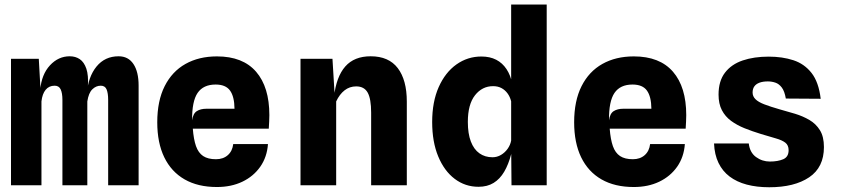

<svg xmlns="http://www.w3.org/2000/svg" viewBox="-20 -800 3640 829"><path d="M27.5 0V-546H147.5L156.5 -385L153.5 -411.5Q159.5 -479 195.8 -518Q232 -557 281 -557Q306 -557 324.5 -544.5Q343 -532 352.8 -503.5Q362.5 -475 359.5 -427L357 -375V0H249.5V-368.5Q249.5 -398 242 -414Q234.5 -430 216 -430Q191.5 -430 177 -412.2Q162.5 -394.5 159 -362V0ZM447 0V-368.5Q447 -398 440.2 -414Q433.5 -430 415 -430Q394.5 -430 378.5 -414.2Q362.5 -398.5 357 -362L336 -355L354.5 -394Q360.5 -468.5 396.8 -512.8Q433 -557 492 -557Q534 -557 556.2 -523.5Q578.5 -490 578.5 -430.5V0Z M916.5 7.5Q834.5 7.5 777 -25.5Q719.5 -58.5 689.2 -121Q659 -183.5 659 -272Q659 -364.5 691 -428Q723 -491.5 781 -524Q839 -556.5 916.5 -556.5Q1028.5 -556.5 1085.8 -490.2Q1143 -424 1143 -303Q1143 -289.5 1142.2 -275Q1141.5 -260.5 1140.5 -244.5H812.5Q816 -198.5 826.2 -169.2Q836.5 -140 857.2 -126.2Q878 -112.5 912.5 -112.5Q943.5 -112.5 963.5 -130Q983.5 -147.5 987 -178H1137Q1133 -122 1103.8 -80.2Q1074.5 -38.5 1026.5 -15.5Q978.5 7.5 916.5 7.5ZM809.5 -280.5Q813.5 -310 829.8 -320.2Q846 -330.5 871.5 -330.5H992.5Q992 -383 973.2 -409Q954.5 -435 911 -435Q858 -435 833.2 -398.8Q808.5 -362.5 809.5 -280.5Z M1277.5 0V-546H1415.5L1428 -340L1422 -381.5Q1432 -469 1470.8 -513Q1509.5 -557 1580.5 -557Q1658.5 -557 1697.5 -505.8Q1736.5 -454.5 1736.5 -361.5V0H1582.5V-313.5Q1582.5 -373.5 1567.5 -400.2Q1552.5 -427 1518 -427Q1489.5 -427 1467.8 -410Q1446 -393 1431.5 -362V0Z M2046 6.5Q1988.5 6.5 1943.2 -27.8Q1898 -62 1872 -124.8Q1846 -187.5 1846 -273Q1846 -360.5 1874.2 -424Q1902.5 -487.5 1950.8 -521.8Q1999 -556 2058.5 -556Q2095.5 -556 2122.5 -542Q2149.5 -528 2167 -501.5Q2184.5 -475 2192 -438L2209.5 -392L2187 -362.5Q2182 -382.5 2171.2 -397Q2160.5 -411.5 2145 -419.8Q2129.5 -428 2109 -428Q2062 -428 2031 -388.8Q2000 -349.5 2000 -273.5Q2000 -223 2013 -189Q2026 -155 2050 -138Q2074 -121 2106.5 -121Q2126 -121 2143 -131Q2160 -141 2171.8 -157.5Q2183.5 -174 2187 -193L2192.5 -171L2187 -134Q2175.5 -90 2157 -58.5Q2138.5 -27 2111.2 -10.2Q2084 6.5 2046 6.5ZM2188.5 0 2187 -174V-780.5H2340.5V0Z M2716.5 7.5Q2634.5 7.5 2577 -25.5Q2519.5 -58.5 2489.2 -121Q2459 -183.5 2459 -272Q2459 -364.5 2491 -428Q2523 -491.5 2581 -524Q2639 -556.5 2716.5 -556.5Q2828.5 -556.5 2885.8 -490.2Q2943 -424 2943 -303Q2943 -289.5 2942.2 -275Q2941.5 -260.5 2940.5 -244.5H2612.5Q2616 -198.5 2626.2 -169.2Q2636.5 -140 2657.2 -126.2Q2678 -112.5 2712.5 -112.5Q2743.5 -112.5 2763.5 -130Q2783.5 -147.5 2787 -178H2937Q2933 -122 2903.8 -80.2Q2874.5 -38.5 2826.5 -15.5Q2778.5 7.5 2716.5 7.5ZM2609.5 -280.5Q2613.5 -310 2629.8 -320.2Q2646 -330.5 2671.5 -330.5H2792.5Q2792 -383 2773.2 -409Q2754.5 -435 2711 -435Q2658 -435 2633.2 -398.8Q2608.5 -362.5 2609.5 -280.5Z M3301.5 8.5Q3247.5 8.5 3204.2 -3Q3161 -14.5 3130.2 -37.8Q3099.5 -61 3082.2 -96.8Q3065 -132.5 3063 -180.5H3213Q3217.5 -141.5 3244.2 -122Q3271 -102.5 3304 -102.5Q3338.5 -102.5 3361.8 -112.5Q3385 -122.5 3385 -151.5Q3385 -173 3370.8 -184Q3356.5 -195 3329.8 -202.5Q3303 -210 3265.5 -221.5Q3228 -233 3195 -246.2Q3162 -259.5 3136.5 -278.2Q3111 -297 3096.8 -324.5Q3082.5 -352 3082.5 -391.5Q3082.5 -450 3110.2 -486.2Q3138 -522.5 3186.8 -539Q3235.5 -555.5 3299 -555.5Q3358 -555.5 3405.5 -540Q3453 -524.5 3484 -485Q3515 -445.5 3523.5 -373.5L3373 -374.5Q3367.5 -406.5 3355.5 -422.2Q3343.5 -438 3327.8 -443.2Q3312 -448.5 3295.5 -448.5Q3274 -448.5 3259.2 -443Q3244.5 -437.5 3237 -427Q3229.5 -416.5 3229.5 -400.5Q3229.5 -384 3241.8 -371.8Q3254 -359.5 3280 -349.5Q3306 -339.5 3346 -328Q3379 -319 3412.8 -308.8Q3446.5 -298.5 3474.8 -282Q3503 -265.5 3520.2 -237.8Q3537.5 -210 3537.5 -165Q3537.5 -77.5 3473.8 -34.5Q3410 8.5 3301.5 8.5Z"/></svg>

Font: Spline Sans Mono
Style: Bold
Weight: 700
Designer: Eben Sorkin, Mirko Velimirovic
Foundry: Sorkin Type
Version: Version 1.004